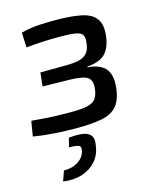

<svg xmlns="http://www.w3.org/2000/svg" viewBox="-112 -574 723 884"><g transform="rotate(-15 249.0 -132.0)"><path d="M234 -497Q312 -497 361 -486.5Q410 -476 430 -446.5Q450 -417 443 -363Q436 -311 410 -284Q384 -257 324 -252L323 -249Q386 -244 410.5 -211.5Q435 -179 426 -117Q419 -63 394 -36Q369 -9 322.5 0Q276 9 201 9Q151 9 98 5.5Q45 2 -2 -6L10 -78Q34 -76 65 -73.5Q96 -71 130 -70Q164 -69 194 -69Q246 -69 274 -75Q302 -81 314.5 -97Q327 -113 331 -143Q336 -186 313 -200Q290 -214 224 -215L101 -217L108 -282L227 -283Q269 -283 294 -289.5Q319 -296 332 -312Q345 -328 348 -356Q352 -383 344.5 -396Q337 -409 310.5 -413.5Q284 -418 232 -418Q191 -418 148 -415.5Q105 -413 76 -410L73 -481Q118 -493 161.5 -495Q205 -497 234 -497ZM157 42Q197 38 223.5 42Q250 46 262 62Q274 78 267 111Q261 154 234.5 183Q208 212 168 224.5Q128 237 79 230L96 182Q136 183 165.5 163.5Q195 144 200 112Q203 96 193 91Q183 86 146 85Z"/></g></svg>

Font: Exo 2 Medium
Style: Italic
Weight: 500
Italic angle: -8°
Designer: Natanael Gama
Foundry: Natanael Gama
Version: Version 2.010